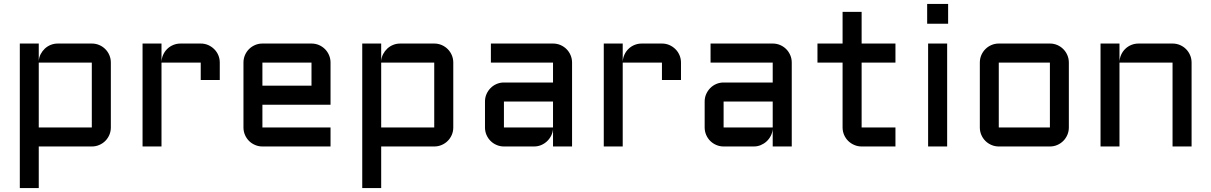

<svg xmlns="http://www.w3.org/2000/svg" viewBox="-20 -740 6120 970"><path d="M540 -96.2Q540 -76.2 532.5 -58.6Q524.9 -41 512 -28.1Q499 -15.1 481.4 -7.6Q463.9 0 443.8 0H175.8V210H80.1V-520H175.8V-432.1Q177.2 -450.7 185.5 -466.6Q193.8 -482.4 206.5 -494.4Q219.2 -506.3 236.1 -513.2Q252.9 -520 272 -520H443.8Q463.9 -520 481.4 -512.5Q499 -504.9 512 -491.9Q524.9 -479 532.5 -461.4Q540 -443.8 540 -423.8ZM443.8 -96.2V-423.8H175.8V-96.2Z M795.9 -423.8V0H700.2V-520H795.9V-428.2Q796.9 -447.3 804.7 -464.1Q812.5 -481 825.4 -493.4Q838.4 -505.9 855.5 -512.9Q872.6 -520 892.1 -520H994.1Q1014.2 -520 1031.5 -512.5Q1048.8 -504.9 1062 -491.9Q1075.2 -479 1082.8 -461.4Q1090.3 -443.8 1090.3 -423.8V-335.9H994.1V-423.8Z M1649.9 -210.9H1305.7V-96.2H1649.9V0H1305.7Q1286.1 0 1268.6 -7.6Q1251 -15.1 1238 -28.1Q1225.1 -41 1217.5 -58.6Q1210 -76.2 1210 -96.2V-423.8Q1210 -443.8 1217.5 -461.4Q1225.1 -479 1238 -491.9Q1251 -504.9 1268.6 -512.5Q1286.1 -520 1305.7 -520H1553.7Q1573.7 -520 1591.3 -512.5Q1608.9 -504.9 1621.8 -491.9Q1634.8 -479 1642.3 -461.4Q1649.9 -443.8 1649.9 -423.8ZM1305.7 -423.8V-307.1H1553.7V-423.8Z M2270 -96.2Q2270 -76.2 2262.5 -58.6Q2254.9 -41 2241.9 -28.1Q2229 -15.1 2211.4 -7.6Q2193.8 0 2173.8 0H1905.8V210H1810.1V-520H1905.8V-432.1Q1907.2 -450.7 1915.5 -466.6Q1923.8 -482.4 1936.5 -494.4Q1949.2 -506.3 1966.1 -513.2Q1982.9 -520 2002 -520H2173.8Q2193.8 -520 2211.4 -512.5Q2229 -504.9 2241.9 -491.9Q2254.9 -479 2262.5 -461.4Q2270 -443.8 2270 -423.8ZM2173.8 -96.2V-423.8H1905.8V-96.2Z M2430.2 -227.1Q2430.2 -247.1 2437.7 -264.4Q2445.3 -281.7 2458.3 -294.9Q2471.2 -308.1 2488.8 -315.7Q2506.3 -323.2 2525.9 -323.2H2773.9V-423.8H2460V-520H2773.9Q2793.9 -520 2811.5 -512.5Q2829.1 -504.9 2842 -491.9Q2855 -479 2862.5 -461.4Q2870.1 -443.8 2870.1 -423.8V0H2773.9V-87.9Q2772.5 -69.8 2764.2 -53.7Q2755.9 -37.6 2742.9 -25.6Q2730 -13.7 2713.4 -6.8Q2696.8 0 2678.2 0H2525.9Q2506.3 0 2488.8 -7.6Q2471.2 -15.1 2458.3 -28.1Q2445.3 -41 2437.7 -58.6Q2430.2 -76.2 2430.2 -96.2ZM2525.9 -96.2H2773.9V-227.1H2525.9Z M3126 -423.8V0H3030.3V-520H3126V-428.2Q3127 -447.3 3134.8 -464.1Q3142.6 -481 3155.5 -493.4Q3168.5 -505.9 3185.5 -512.9Q3202.6 -520 3222.2 -520H3324.2Q3344.2 -520 3361.6 -512.5Q3378.9 -504.9 3392.1 -491.9Q3405.3 -479 3412.8 -461.4Q3420.4 -443.8 3420.4 -423.8V-335.9H3324.2V-423.8Z M3540 -227.1Q3540 -247.1 3547.6 -264.4Q3555.2 -281.7 3568.1 -294.9Q3581.1 -308.1 3598.6 -315.7Q3616.2 -323.2 3635.7 -323.2H3883.8V-423.8H3569.8V-520H3883.8Q3903.8 -520 3921.4 -512.5Q3939 -504.9 3951.9 -491.9Q3964.8 -479 3972.4 -461.4Q3980 -443.8 3980 -423.8V0H3883.8V-87.9Q3882.3 -69.8 3874 -53.7Q3865.7 -37.6 3852.8 -25.6Q3839.8 -13.7 3823.2 -6.8Q3806.6 0 3788.1 0H3635.7Q3616.2 0 3598.6 -7.6Q3581.1 -15.1 3568.1 -28.1Q3555.2 -41 3547.6 -58.6Q3540 -76.2 3540 -96.2ZM3635.7 -96.2H3883.8V-227.1H3635.7Z M4109.9 -520H4236.8V-680.2H4333V-520H4503.9V-423.8H4333V-96.2H4503.9V0H4333Q4313.5 0 4295.9 -7.6Q4278.3 -15.1 4265.1 -28.1Q4252 -41 4244.4 -58.6Q4236.8 -76.2 4236.8 -96.2V-423.8H4109.9Z M4765.1 -520V0H4668.9V-520ZM4664.1 -720.2H4770V-620.1H4664.1Z M5379.9 -96.2Q5379.9 -76.2 5372.3 -58.6Q5364.7 -41 5351.8 -28.1Q5338.9 -15.1 5321.5 -7.6Q5304.2 0 5284.2 0H5025.9Q5006.3 0 4988.8 -7.6Q4971.2 -15.1 4958.3 -28.1Q4945.3 -41 4937.7 -58.6Q4930.2 -76.2 4930.2 -96.2V-423.8Q4930.2 -443.8 4937.7 -461.4Q4945.3 -479 4958.3 -491.9Q4971.2 -504.9 4988.8 -512.5Q5006.3 -520 5025.9 -520H5284.2Q5304.2 -520 5321.5 -512.5Q5338.9 -504.9 5351.8 -491.9Q5364.7 -479 5372.3 -461.4Q5379.9 -443.8 5379.9 -423.8ZM5025.9 -423.8V-96.2H5284.2V-423.8Z M6000 0H5903.8V-423.8H5635.7V0H5540V-520H5635.7V-428.2Q5636.7 -447.3 5644.5 -464.1Q5652.3 -481 5665.3 -493.4Q5678.2 -505.9 5695.3 -512.9Q5712.4 -520 5731.9 -520H5903.8Q5923.8 -520 5941.4 -512.5Q5959 -504.9 5971.9 -491.9Q5984.9 -479 5992.4 -461.4Q6000 -443.8 6000 -423.8Z"/></svg>

Font: Aldrich [RUS by Daymarius]
Style: Regular
Weight: 400
Designer: Matthew Desmond
Foundry: Matthew Desmond
Version: Version 1.002 August 24, 2018